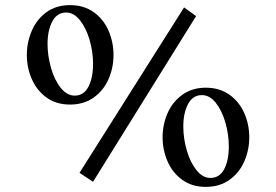

<svg xmlns="http://www.w3.org/2000/svg" viewBox="-20 -726 1078 751"><path d="M424 -511Q424 -561 404.5 -606Q385 -651 346.5 -678.5Q308 -706 254 -706Q200 -706 162 -678.5Q124 -651 104.5 -606Q85 -561 85 -511Q85 -461 104.5 -416.5Q124 -372 162 -344.5Q200 -317 254 -317Q308 -317 346.5 -344.5Q385 -372 404.5 -416.5Q424 -461 424 -511ZM344 -476Q344 -422 326 -387Q308 -352 272 -352Q242 -352 217.5 -382.5Q193 -413 179.5 -460.5Q166 -508 166 -554Q166 -607 184.5 -642Q203 -677 239 -677Q269 -677 293 -646.5Q317 -616 330.5 -569.5Q344 -523 344 -476ZM700 -697 291 -50 344 -15 747 -663ZM955 -189Q955 -239 935.5 -283.5Q916 -328 877.5 -355.5Q839 -383 785 -383Q732 -383 693.5 -355.5Q655 -328 635.5 -283.5Q616 -239 616 -189Q616 -139 635.5 -94.5Q655 -50 693 -22.5Q731 5 785 5Q839 5 877.5 -22.5Q916 -50 935.5 -94.5Q955 -139 955 -189ZM875 -153Q875 -99 857 -64.5Q839 -30 803 -30Q773 -30 748.5 -60.5Q724 -91 710.5 -138Q697 -185 697 -231Q697 -284 715.5 -319Q734 -354 770 -354Q800 -354 824 -324Q848 -294 861.5 -247Q875 -200 875 -153Z"/></svg>

Font: Amita
Style: Bold
Weight: 700
Designer: Eduardo Rodriguez Tunni, Modular Infotech, Brian J. Bonislawsky
Foundry: Eduardo Rodriguez Tunni, Modular Infotech, Brian J. Bonislawsky
Version: Version 1.003